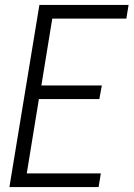

<svg xmlns="http://www.w3.org/2000/svg" viewBox="-20 -755 540 775"><path d="M18 0 139 -735H499L490 -680H191L147 -410H391L381 -355H137L88 -55H387L378 0Z"/></svg>

Font: Iosevka Term Curly Lt Obl
Style: Regular
Weight: 300
Italic angle: -9°
Designer: Belleve Invis
Foundry: Belleve Invis
Version: Version 32.3.0